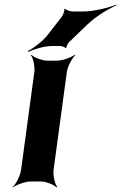

<svg xmlns="http://www.w3.org/2000/svg" viewBox="-20 -793 529 839"><path d="M214 -50 272 -478C275 -502 295 -539 309 -552L307 -554C292 -542 253 -528 229 -528H187C163 -528 128 -542 117 -554L115 -552C125 -539 133 -502 130 -478L72 -50C69 -26 50 11 36 24L37 26C52 14 91 0 115 0H157C181 0 216 14 227 26L230 24C220 11 211 -26 214 -50ZM250 -720 188 -640C166 -612 126 -582 102 -570L104 -566C128 -578 174 -592 208 -592H243C249 -592 265 -587 266 -583L270 -584C269 -589 277 -604 282 -609L362 -686C398 -721 455 -755 489 -770L488 -773C454 -759 391 -743 345 -743H295C287 -743 267 -750 264 -755L261 -754C263 -748 256 -727 250 -720Z"/></svg>

Font: Asimov
Style: EdgeIt
Weight: 500
Designer: Google
Version: Version 2.000980: 2014